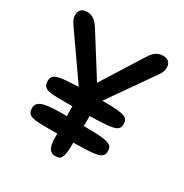

<svg xmlns="http://www.w3.org/2000/svg" viewBox="-164 -826 916 958"><g transform="rotate(30 294.5 -347.5)"><path d="M239 -98H192Q158 -98 134 -99Q110 -100 95 -104.5Q80 -109 73 -119Q66 -129 66 -147Q66 -162 74.5 -172Q83 -182 102.5 -188Q122 -194 153.5 -196Q185 -198 231 -198H237Q236 -212 236 -225.5Q236 -239 236 -254H192Q158 -254 134 -255Q110 -256 95 -260.5Q80 -265 73 -275Q66 -285 66 -303Q66 -318 72.5 -327Q79 -336 95.5 -341.5Q112 -347 141 -349.5Q170 -352 215 -354L37 -609Q29 -620 24.5 -632Q20 -644 20 -655Q20 -674 30.5 -686.5Q41 -699 67 -699Q106 -699 135 -654L284 -417L433 -654Q461 -699 501 -699Q527 -699 537.5 -686.5Q548 -674 548 -655Q548 -644 543.5 -632Q539 -620 531 -609L352 -353Q404 -353 434 -350.5Q464 -348 479 -342Q494 -336 498 -326.5Q502 -317 502 -303Q502 -287 494 -278Q486 -269 467 -264.5Q448 -260 416 -258Q384 -256 335 -255Q335 -241 335 -226.5Q335 -212 334 -197Q389 -197 422 -195Q455 -193 473 -187Q491 -181 496.5 -171.5Q502 -162 502 -147Q502 -131 494 -122Q486 -113 466 -108Q446 -103 413 -101.5Q380 -100 331 -99Q331 -62 328 -41.5Q325 -21 319.5 -11Q314 -1 305.5 1.5Q297 4 285 4Q266 4 254.5 -8.5Q243 -21 239 -62Z"/></g></svg>

Font: Sniglet
Style: Regular
Weight: 400
Designer: Haley Fiege
Foundry: Haley Fiege, Pablo Impallari, Brenda Gallo
Version: Version 2.000; ttfautohint (v0.95) -l 8 -r 50 -G 200 -x 14 -